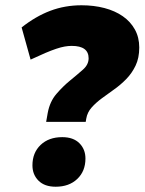

<svg xmlns="http://www.w3.org/2000/svg" viewBox="-20 -698 548 728"><path d="M191 10Q149 10 126 -13Q103 -36 103 -71Q103 -119 134 -148.5Q165 -178 216 -178Q258 -178 281 -155Q304 -132 304 -97Q304 -49 273 -19.5Q242 10 191 10ZM155 -236 161 -270Q169 -313 194 -342Q219 -371 246 -393Q273 -415 294.5 -434Q316 -453 316 -477Q316 -524 252 -524Q239 -524 225 -521.5Q211 -519 193 -513Q175 -507 151.5 -497Q128 -487 96 -472L62 -594Q115 -636 170.5 -657Q226 -678 289 -678Q336 -678 376 -667.5Q416 -657 445.5 -636.5Q475 -616 491.5 -586Q508 -556 508 -518Q508 -478 494 -449Q480 -420 459 -398.5Q438 -377 413.5 -359.5Q389 -342 366.5 -325.5Q344 -309 327.5 -290.5Q311 -272 307 -248L305 -236Z"/></svg>

Font: Celebes Black
Style: Italic
Weight: 900
Italic angle: -10°
Designer: Anugrah Pasau
Foundry: Lafontype
Version: Version 1.000; ttfautohint (v1.8.4)